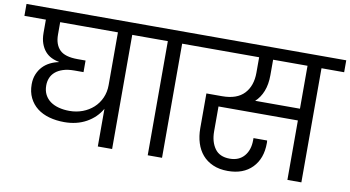

<svg xmlns="http://www.w3.org/2000/svg" viewBox="-101 -920 2025 1110"><g transform="rotate(10 911.5 -365.5)"><path d="M324 -174Q365 -174 401 -187.5Q437 -201 464 -225.5Q491 -250 506.5 -284.5Q522 -319 522 -360V-670H183V-597Q183 -539 214 -508Q245 -477 319 -477H366V-409H313Q274 -409 246.5 -400Q219 -391 201.5 -376Q184 -361 175.5 -340.5Q167 -320 167 -296Q167 -265 179 -242Q191 -219 212 -204Q233 -189 262 -181.5Q291 -174 324 -174ZM-27 -740H737V-670H606V0H522V-221Q491 -167 435 -136Q379 -105 306 -105Q258 -105 217 -116.5Q176 -128 146.5 -151Q117 -174 100 -208.5Q83 -243 83 -288Q83 -321 94 -347.5Q105 -374 123 -393Q141 -412 165 -424Q189 -436 215 -441V-443Q191 -447 170 -457.5Q149 -468 133.5 -486Q118 -504 108.5 -530.5Q99 -557 99 -593V-670H-27Z M815 -670H683V-740H1030V-670H899V0H815Z M1433 -579Q1433 -525 1417 -484.5Q1401 -444 1372 -418H1635V-670H1433ZM977 -740H1850V-670H1717V0H1635V-349H1169V-203Q1169 -142 1197 -102.5Q1225 -63 1285 -63Q1339 -63 1369.5 -98.5Q1400 -134 1400 -192V-204H1480Q1481 -199 1481 -194.5Q1481 -190 1481 -188Q1481 -98 1429 -44.5Q1377 9 1286 9Q1236 9 1198.5 -7.5Q1161 -24 1136.5 -52.5Q1112 -81 1099.5 -120.5Q1087 -160 1087 -207V-411H1179Q1266 -411 1308.5 -456.5Q1351 -502 1351 -579V-670H977Z"/></g></svg>

Font: Poppins
Style: Regular
Weight: 400
Designer: Ninad Kale (Devanagari), Jonny Pinhorn (Latin)
Foundry: Indian Type Foundry
Version: Version 3.002 2017